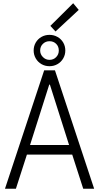

<svg xmlns="http://www.w3.org/2000/svg" viewBox="-20 -1147 602 1167"><path d="M248.5 -719.7H314L552.2 0H485.8L418.9 -207.5H143.6L76.7 0H10.3ZM184.6 -839.8Q184.6 -866.7 197.3 -888.4Q210 -910.2 231.9 -922.6Q253.9 -935.1 280.8 -935.1Q307.1 -935.1 329.3 -922.6Q351.6 -910.2 364.3 -888.4Q377 -866.7 377 -839.8Q377 -814 364.3 -792Q351.6 -770 329.6 -757.3Q307.6 -744.6 280.8 -744.6Q253.9 -744.6 231.9 -757.3Q210 -770 197.3 -792Q184.6 -814 184.6 -839.8ZM337.4 -839.8Q337.4 -864.7 321.3 -880.6Q305.2 -896.5 280.8 -896.5Q257.3 -896.5 240.7 -880.4Q224.1 -864.3 224.1 -839.8Q224.1 -816.9 241 -800Q257.8 -783.2 280.8 -783.2Q305.2 -783.2 321.3 -799.8Q337.4 -816.4 337.4 -839.8ZM286.1 -989.7 424.8 -1127.4 458.5 -1086.9 317.4 -955.6ZM399.9 -265.6 283.2 -632.8H279.3L162.6 -265.6Z"/></svg>

Font: Reddit Mono Light
Style: Regular
Weight: 300
Monospace: yes
Designer: Stephen Hutchings
Foundry: Reddit
Version: Version 1.011